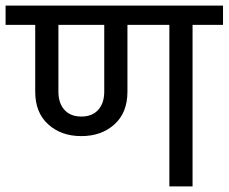

<svg xmlns="http://www.w3.org/2000/svg" viewBox="-40 -667 818 687"><path d="M758 -578H649V0H566V-578H416V-339Q416 -264 369.5 -222Q323 -180 251 -180Q179 -180 132.5 -222Q86 -264 86 -339V-578H-20V-647H758ZM333 -578H169V-339Q169 -298 190.5 -274Q212 -250 251 -250Q290 -250 311.5 -274Q333 -298 333 -339Z"/></svg>

Font: Martel Sans
Style: Regular
Weight: 400
Designer: Dan Reynolds and Mathieu Réguer
Foundry: Dan Reynolds and Mathieu Réguer
Version: Version 1.002; ttfautohint (v1.1) -l 5 -r 5 -G 72 -x 0 -D la